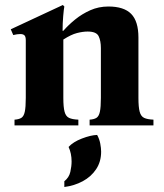

<svg xmlns="http://www.w3.org/2000/svg" viewBox="-20 -501 654 767"><path d="M533 -110Q533 -73 538 -54.5Q543 -36 556 -30Q569 -24 593 -23V0H338V-23Q355 -24 365 -30Q375 -36 379 -54.5Q383 -73 383 -110V-309Q383 -338 374 -356.5Q365 -375 330 -375Q311 -375 287.5 -369Q264 -363 233 -343V-110Q233 -73 238 -54.5Q243 -36 256 -30Q269 -24 293 -23V0H38V-23Q55 -24 65 -30Q75 -36 79 -54.5Q83 -73 83 -110V-340Q83 -355 77.5 -360Q72 -365 61 -365Q49 -365 33 -361L23 -384L231 -481L237 -475Q235 -466 232.5 -437Q230 -408 230 -378H233Q253 -401 280 -423Q307 -445 340.5 -460Q374 -475 413 -475Q475 -475 504 -445.5Q533 -416 533 -351ZM368 38Q377 54 380.5 72.5Q384 91 384 105Q384 145 364 175Q344 205 310.5 223Q277 241 237 246V223Q256 208 261 185.5Q266 163 266 144Q266 112 254 86Q272 66 307 52.5Q342 39 368 38Z"/></svg>

Font: Bona Nova
Style: Bold
Weight: 700
Designer: Mateusz Machalski
Foundry: Capitalics
Version: Version 4.001; ttfautohint (v1.8.3)